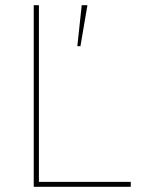

<svg xmlns="http://www.w3.org/2000/svg" viewBox="-20 -720 574 740"><path d="M110 0H484V-19H130V-700H110ZM278 -542H290L317 -700H295Z"/></svg>

Font: Fixel Display Thin
Style: Regular
Weight: 100
Designer: AlfaBravo + MacPaw
Foundry: Kyrylo Tkachov, Marchela Mozhyna, Serhii Makarenko, Maria Weinstein, Zakhar Kryvoshyya
Version: Version 1.211